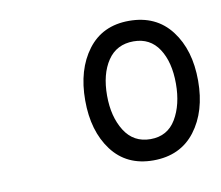

<svg xmlns="http://www.w3.org/2000/svg" viewBox="-47 -787 474 412"><g transform="rotate(-10 190.5 -581.0)"><path d="M257 -429Q199 -429 167 -471.5Q135 -514 135 -581Q135 -648 167 -690.5Q199 -733 257 -733Q316 -733 348.5 -690.5Q381 -648 381 -581Q381 -514 348.5 -471.5Q316 -429 257 -429ZM259 -475Q296 -475 314.5 -506Q333 -537 333 -583Q333 -630 314 -659Q295 -688 259 -688Q222 -688 202.5 -659Q183 -630 183 -583Q183 -537 202.5 -506Q222 -475 259 -475Z"/></g></svg>

Font: Noto Serif ExtraCondensed
Style: Bold Italic
Weight: 700
Width: 2
Italic angle: -12°
Designer: Monotype Design Team
Foundry: Monotype Imaging Inc.
Version: Version 2.013; ttfautohint (v1.8.4.7-5d5b)